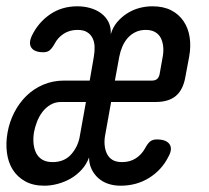

<svg xmlns="http://www.w3.org/2000/svg" viewBox="-45 -580 665 610"><path d="M240 -324 253 -399Q256 -416 255.5 -431.5Q255 -447 249 -459Q243 -471 231.5 -478Q220 -485 201 -485Q176 -485 157 -472.5Q138 -460 128 -440Q120 -426 112.5 -420Q105 -414 93 -414Q65 -414 55 -428Q45 -442 56 -466Q76 -508 113.5 -534Q151 -560 201 -560Q222 -560 241.5 -554.5Q261 -549 276 -538Q291 -527 299.5 -510.5Q308 -494 307 -471Q313 -493 327 -509.5Q341 -526 359 -537.5Q377 -549 397.5 -554.5Q418 -560 439 -560Q474 -560 498.5 -547.5Q523 -535 538 -513Q553 -491 557.5 -462Q562 -433 556 -400L544 -336Q537 -295 514 -275.5Q491 -256 450 -256H308L289 -150Q286 -134 287.5 -118.5Q289 -103 295 -91Q301 -79 312.5 -72Q324 -65 343 -65Q368 -65 386.5 -77Q405 -89 416 -109Q424 -124 432 -130.5Q440 -137 453 -137Q483 -137 493.5 -122Q504 -107 490 -82Q469 -40 429 -15Q389 10 338 10Q317 10 299 4Q281 -2 267.5 -14Q254 -26 246 -42.5Q238 -59 238 -80Q230 -58 214.5 -41Q199 -24 180 -13Q161 -2 139 4Q117 10 96 10Q60 10 35 -4Q10 -18 -4.5 -41Q-19 -64 -23 -95Q-27 -126 -21 -159Q-15 -193 0.5 -223Q16 -253 39 -275.5Q62 -298 92.5 -311Q123 -324 159 -324ZM228 -256H149Q130 -256 115 -247Q100 -238 89.5 -224Q79 -210 72.5 -193Q66 -176 63 -160Q60 -142 61.5 -125Q63 -108 69.5 -94.5Q76 -81 89 -73Q102 -65 122 -65Q160 -65 182 -90.5Q204 -116 209 -150ZM320 -324H438Q448 -324 454 -329Q460 -334 462 -344L472 -400Q475 -416 473.5 -431.5Q472 -447 466 -459Q460 -471 448 -478Q436 -485 418 -485Q400 -485 385.5 -478Q371 -471 360.5 -459Q350 -447 343.5 -431.5Q337 -416 334 -400Z"/></svg>

Font: Maple Mono
Style: Italic
Weight: 400
Italic angle: -10°
Monospace: yes
Designer: subframe7536
Version: Version 7.300